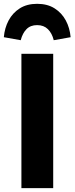

<svg xmlns="http://www.w3.org/2000/svg" viewBox="-46 -971 385 991"><path d="M64.5 -693.4H228.6V0H64.5ZM145.6 -951.3Q93.2 -951.3 56.3 -928Q19.5 -904.7 -1.4 -865.7Q-22.2 -826.6 -26.2 -779L61 -763.5Q70.1 -799.3 90.7 -820.4Q111.2 -841.4 145.6 -841.4Q180 -841.4 201.3 -820.4Q222.6 -799.3 231.4 -763.5L318.5 -779Q314.5 -826.6 293.5 -865.7Q272.5 -904.7 235.5 -928Q198.5 -951.3 145.6 -951.3Z"/></svg>

Font: Fira Sans Variable
Style: Regular
Weight: 400
Designer: Carrois Corporate & Edenspiekermann AG
Foundry: Carrois Corporate GbR & Edenspiekermann AG
Version: Version 4.202